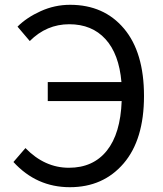

<svg xmlns="http://www.w3.org/2000/svg" viewBox="-20 -767 678 800"><path d="M36 -92 86 -150Q166 -68 267 -68Q368 -68 425 -139Q482 -210 487 -346H179V-425H486Q476 -542 419.5 -604Q363 -666 268.5 -666Q174 -666 104 -596L53 -656Q91 -694 149.5 -720.5Q208 -747 272 -747Q413 -747 496.5 -648Q580 -549 580 -367Q580 -185 495 -86Q410 13 271 13Q132 13 36 -92Z"/></svg>

Font: Swei Fan Sans CJK TC
Style: Regular
Weight: 400
Version: Version 2.130